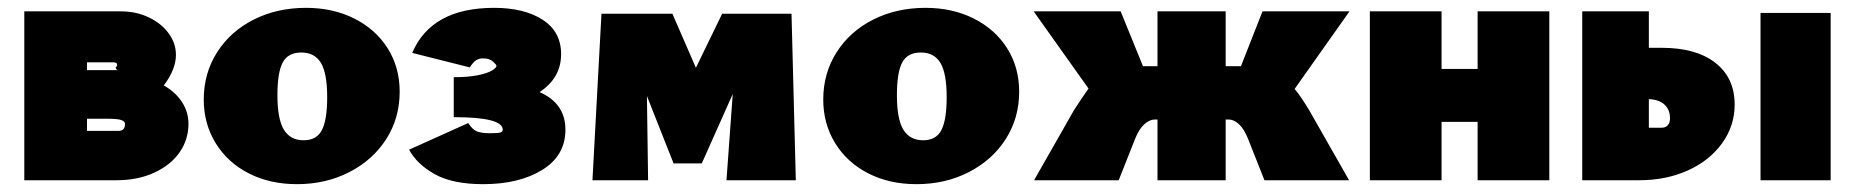

<svg xmlns="http://www.w3.org/2000/svg" viewBox="-20 -460 4720 490"><path d="M461 -144Q461 -104 438.5 -71.5Q416 -39 374 -19.5Q332 0 277 0H42V-431H289Q327 -431 359 -416Q391 -401 410 -375.5Q429 -350 429 -320Q429 -283 398 -242Q428 -225 444.5 -199.5Q461 -174 461 -144ZM202 -301V-281H282Q278 -281 276.5 -284.5Q275 -288 275 -290Q275 -289 276 -289Q277 -289 278 -291Q279 -293 279 -295Q279 -301 268 -301ZM275 -290ZM275 -290ZM299 -144Q299 -150 290 -153.5Q281 -157 252 -157H202V-126H283Q299 -126 299 -144Z M500 -206Q500 -273 534 -326.5Q568 -380 627.5 -410Q687 -440 761 -440Q830 -440 884.5 -412.5Q939 -385 969.5 -336.5Q1000 -288 1000 -226Q1000 -159 966 -105.5Q932 -52 872 -21Q812 10 738 10Q669 10 615 -17.5Q561 -45 530.5 -94.5Q500 -144 500 -206ZM815 -212Q815 -273 799 -299.5Q783 -326 749 -326Q715 -326 701.5 -300.5Q688 -275 688 -217Q688 -156 704.5 -129Q721 -102 755 -102Q788 -102 801.5 -128Q815 -154 815 -212Z M1423 -129Q1423 -63 1364 -26.5Q1305 10 1213 10Q1135 10 1089.5 -15.5Q1044 -41 1024 -78L1175 -146Q1185 -130 1196.5 -125Q1208 -120 1230 -120Q1252 -120 1257.5 -122Q1263 -124 1263 -129Q1263 -161 1138 -161V-263Q1175 -263 1199.5 -268Q1224 -273 1235.5 -280Q1247 -287 1247 -292Q1247 -295 1238 -303Q1229 -311 1213 -311Q1203 -311 1195.5 -306.5Q1188 -302 1179 -288L1032 -325Q1081 -440 1241 -440Q1318 -440 1365 -409.5Q1412 -379 1412 -322Q1412 -261 1357 -225Q1423 -196 1423 -129Z M1834 0 1850 -220 1771 -43H1699L1631 -215L1634 0H1492L1515 -425H1696L1756 -287L1823 -425H2000L2011 0Z M2081 -206Q2081 -273 2115 -326.5Q2149 -380 2208.5 -410Q2268 -440 2342 -440Q2411 -440 2465.5 -412.5Q2520 -385 2550.5 -336.5Q2581 -288 2581 -226Q2581 -159 2547 -105.5Q2513 -52 2453 -21Q2393 10 2319 10Q2250 10 2196 -17.5Q2142 -45 2111.5 -94.5Q2081 -144 2081 -206ZM2396 -212Q2396 -273 2380 -299.5Q2364 -326 2330 -326Q2296 -326 2282.5 -300.5Q2269 -275 2269 -217Q2269 -156 2285.5 -129Q2302 -102 2336 -102Q2369 -102 2382.5 -128Q2396 -154 2396 -212Z M3321 -179 3423 0H3207L3165 -106Q3155 -131 3142 -143Q3129 -155 3116 -155H3108V0H2934V-155H2927Q2914 -155 2900.5 -143Q2887 -131 2877 -106L2835 0H2619L2721 -179Q2743 -213 2758 -234L2618 -431H2840L2897 -291H2934V-431H3108V-291H3147L3202 -431H3424L3284 -233Q3300 -214 3321 -179Z M3934 -431V0H3751V-149H3659V0H3476V-431H3659V-284H3751V-431Z M4407 -193Q4407 -139 4375 -94.5Q4343 -50 4287.5 -25Q4232 0 4163 0H4018V-431H4188V-338H4221Q4309 -338 4358 -299.5Q4407 -261 4407 -193ZM4242 -158Q4242 -180 4228 -193Q4214 -206 4188 -207V-134H4220Q4231 -134 4236.5 -140.5Q4242 -147 4242 -158ZM4473 -427H4652V0H4473Z"/></svg>

Font: Ysabeau Heavy
Style: Regular
Weight: 800
Designer: Christian Thalmann (Catharsis Fonts)
Version: Version 0.003